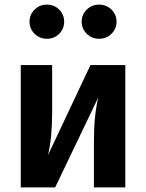

<svg xmlns="http://www.w3.org/2000/svg" viewBox="-20 -812 633 832"><path d="M523 0H387V-201Q387 -312 406 -390L219 0H70V-530H206V-327Q206 -214 188 -140L372 -530H523ZM409 -792Q441 -792 463 -770.5Q485 -749 485 -718Q485 -687 463 -665.5Q441 -644 409 -644Q378 -644 356 -665.5Q334 -687 334 -718Q334 -749 356 -770.5Q378 -792 409 -792ZM183 -792Q215 -792 236.5 -770.5Q258 -749 258 -718Q258 -687 236.5 -665.5Q215 -644 183 -644Q152 -644 130 -665.5Q108 -687 108 -718Q108 -749 130 -770.5Q152 -792 183 -792Z"/></svg>

Font: FiraSans
Style: Regular
Weight: 600
Designer: Carrois Corporate & Edenspiekermann AG
Foundry: Carrois Corporate GbR & Edenspiekermann AG
Version: Version 3.106;PS 003.106;hotconv 1.0.70;makeotf.lib2.5.58329